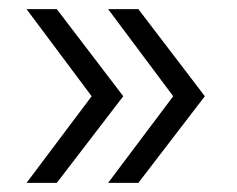

<svg xmlns="http://www.w3.org/2000/svg" viewBox="-20 -473 517 419"><path d="M104 -74 249 -263 104 -453H38L180 -263L38 -74ZM282 -74 427 -263 282 -453H216L358 -263L216 -74Z"/></svg>

Font: Talent
Style: Regular
Weight: 400
Designer: Mike Powis
Version: Version 1.001;hotconv 1.0.109;makeotfexe 2.5.65596